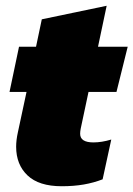

<svg xmlns="http://www.w3.org/2000/svg" viewBox="-20 -636 463 666"><path d="M194 10Q115 10 75.5 -27.5Q36 -65 36 -127Q36 -150 42 -177L72 -317H13L46 -474H105L125 -569L350 -616L320 -474H423L384 -317H287L260 -190Q259 -185 258.5 -180.5Q258 -176 258 -172Q258 -142 304 -142Q333 -142 366 -152L336 -14Q305 -2 270.5 4Q236 10 194 10Z"/></svg>

Font: Kanit ExtraBold
Style: Italic
Weight: 800
Italic angle: -12°
Designer: Katatrad Team
Foundry: CadsonDemak
Version: Version 2.000; ttfautohint (v1.8.3)